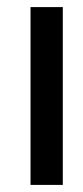

<svg xmlns="http://www.w3.org/2000/svg" viewBox="-20 -521 234 541"><path d="M157 0V-501H66V0Z"/></svg>

Font: Advent Pro
Style: SemiBold
Weight: 600
Designer: Andreas Kalpakidis
Foundry: Andreas Kalpakidis
Version: Version 2.002 2008